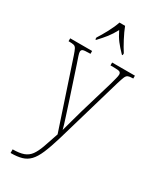

<svg xmlns="http://www.w3.org/2000/svg" viewBox="-248 -840 953 1154"><g transform="rotate(30 228.5 -263.0)"><path d="M42 215Q89 215 117.5 204.5Q146 194 163.5 170Q181 146 196 104.5Q211 63 231 2L78 -458Q69 -485 62.5 -497.5Q56 -510 45 -513Q34 -516 10 -516H8V-536H160V-516H151Q117 -516 107.5 -511.5Q98 -507 98 -495Q98 -486 104 -468Q110 -450 121 -418L186 -221Q204 -164 220.5 -114.5Q237 -65 244 -36Q251 -65 262.5 -104Q274 -143 287 -192L356 -424Q362 -447 367 -465.5Q372 -484 372 -494Q372 -505 364.5 -510.5Q357 -516 323 -516H299V-536H457V-516H453Q432 -516 421.5 -511.5Q411 -507 404.5 -491.5Q398 -476 388 -443L254 16Q233 86 214 130.5Q195 175 172.5 198.5Q150 222 119 231Q88 240 43 240H42ZM142 -619Q161 -648 183.5 -690Q206 -732 217 -766H256Q269 -732 291 -690Q313 -648 332 -619V-606H326Q295 -638 275.5 -663.5Q256 -689 238 -726Q218 -689 198 -663.5Q178 -638 148 -606H142Z"/></g></svg>

Font: Noto Serif Tamil Condensed Thin
Style: Regular
Weight: 100
Width: 3
Designer: Indian Type Foundry, Tom Grace, and the Monotype Design Team
Foundry: Monotype Imaging Inc.
Version: Version 2.004; ttfautohint (v1.8.4.7-5d5b)